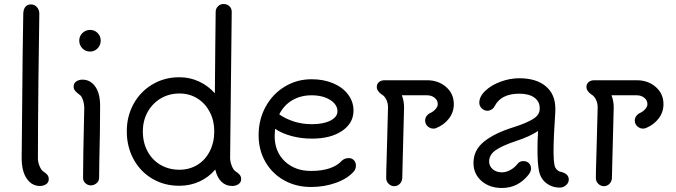

<svg xmlns="http://www.w3.org/2000/svg" viewBox="-20 -912 3367 957"><path d="M169 -123Q169 -104 177 -84.5Q185 -65 195 -58Q209 -49 216 -40.5Q223 -32 223 -19Q223 -3 210 6Q197 15 179 15Q139 15 113.5 -21.5Q88 -58 88 -125Q94 -804 96 -845Q97 -867 107 -878.5Q117 -890 135 -890Q153 -890 164.5 -876Q176 -862 176 -845Q174 -750 171.5 -510.5Q169 -271 169 -123Z M375 -710Q375 -732 391 -747.5Q407 -763 429 -763Q451 -763 466.5 -747.5Q482 -732 482 -710Q482 -687 466.5 -671Q451 -655 429 -655Q406 -655 390.5 -671Q375 -687 375 -710ZM394 -26Q394 -118 400 -374Q400 -394 393 -414.5Q386 -435 375 -441Q361 -451 354 -460Q347 -469 347 -481Q347 -497 360 -506Q373 -515 391 -515Q430 -515 454.5 -481Q479 -447 479 -385Q479 -261 475 -105L474 -26Q474 -9 461 1.5Q448 12 433 12Q418 12 406 1.5Q394 -9 394 -26Z M1182 -19Q1182 -3 1168.5 6Q1155 15 1137 15Q1106 15 1084 -6Q1062 -27 1053 -67Q1020 -28 973.5 -7Q927 14 874 14Q799 14 739.5 -21Q680 -56 646 -118Q612 -180 612 -258Q612 -333 646 -394.5Q680 -456 740 -491.5Q800 -527 874 -527Q926 -527 971.5 -506Q1017 -485 1051 -447Q1053 -609 1053 -677Q1055 -852 1055 -853Q1055 -869 1066.5 -880.5Q1078 -892 1094 -892Q1112 -892 1123.5 -881Q1135 -870 1135 -853Q1133 -730 1127 -126Q1127 -107 1135 -86Q1143 -65 1154 -58Q1168 -49 1175 -40.5Q1182 -32 1182 -19ZM1048 -258Q1048 -311 1025.5 -354Q1003 -397 963.5 -421.5Q924 -446 875 -446Q823 -446 781.5 -421.5Q740 -397 716 -354Q692 -311 692 -257Q692 -201 715.5 -157.5Q739 -114 780.5 -90Q822 -66 874 -66Q924 -66 963.5 -90Q1003 -114 1025.5 -158Q1048 -202 1048 -258Z M1754 -88Q1754 -69 1744 -58Q1713 -22 1655 -1Q1597 20 1530 20Q1456 20 1396.5 -13Q1337 -46 1303 -105Q1269 -164 1269 -238Q1269 -316 1304 -380Q1339 -444 1399.5 -480.5Q1460 -517 1533 -517Q1593 -517 1640.5 -497Q1688 -477 1715 -441Q1742 -405 1742 -361Q1742 -298 1685 -259.5Q1628 -221 1535 -221Q1481 -221 1433 -234Q1385 -247 1351 -270Q1349 -246 1349 -234Q1349 -156 1399.5 -108Q1450 -60 1530 -60Q1638 -60 1685 -112Q1699 -124 1718 -124Q1734 -124 1744 -113.5Q1754 -103 1754 -88ZM1372 -342Q1401 -321 1443 -307Q1485 -293 1535 -293Q1592 -293 1627 -311Q1662 -329 1662 -357Q1662 -391 1625.5 -414Q1589 -437 1533 -437Q1479 -437 1437 -412.5Q1395 -388 1372 -342Z M2242 -393Q2242 -353 2218 -321.5Q2194 -290 2155 -274Q2149 -271 2140 -271Q2124 -271 2111.5 -282.5Q2099 -294 2099 -311Q2099 -324 2106.5 -334Q2114 -344 2125 -349Q2139 -355 2150.5 -367.5Q2162 -380 2162 -393Q2162 -412 2146.5 -424.5Q2131 -437 2109 -437H1983Q1994 -409 1994 -376L1987 -107L1985 -24Q1984 -7 1972.5 4.5Q1961 16 1945 16Q1929 16 1917 4Q1905 -8 1905 -24Q1905 -60 1907 -116Q1909 -172 1910 -224L1914 -377Q1914 -398 1905.5 -415.5Q1897 -433 1883 -441Q1872 -448 1865 -458Q1858 -468 1858 -478Q1858 -494 1869 -503Q1880 -512 1896 -512H2109Q2165 -512 2203.5 -478.5Q2242 -445 2242 -393Z M2815 -17Q2815 -1 2801.5 11Q2788 23 2770 23Q2731 23 2702 0Q2673 -23 2666 -63Q2659 -99 2659 -167Q2659 -213 2662 -259Q2619 -231 2555 -210Q2485 -187 2451.5 -164Q2418 -141 2418 -107Q2418 -84 2436 -68.5Q2454 -53 2482 -53Q2502 -53 2523.5 -64.5Q2545 -76 2562 -98Q2571 -109 2589 -109Q2606 -109 2616.5 -98.5Q2627 -88 2627 -71Q2627 -65 2623.5 -56.5Q2620 -48 2616 -43Q2563 25 2482 25Q2420 25 2380 -10Q2340 -45 2340 -100Q2340 -164 2393 -206.5Q2446 -249 2540 -278Q2603 -298 2636.5 -318.5Q2670 -339 2670 -369V-374Q2670 -406 2643.5 -425.5Q2617 -445 2568 -445Q2477 -445 2445 -382Q2440 -372 2430 -366Q2420 -360 2410 -360Q2393 -360 2381 -372Q2369 -384 2369 -400Q2369 -431 2399 -459.5Q2429 -488 2475.5 -505Q2522 -522 2568 -522Q2653 -522 2700.5 -482Q2748 -442 2748 -371V-358Q2739 -226 2739 -154Q2739 -115 2744 -88Q2747 -74 2757 -65Q2767 -56 2778 -55Q2815 -45 2815 -17Z M3287 -393Q3287 -353 3263 -321.5Q3239 -290 3200 -274Q3194 -271 3185 -271Q3169 -271 3156.5 -282.5Q3144 -294 3144 -311Q3144 -324 3151.5 -334Q3159 -344 3170 -349Q3184 -355 3195.5 -367.5Q3207 -380 3207 -393Q3207 -412 3191.5 -424.5Q3176 -437 3154 -437H3028Q3039 -409 3039 -376L3032 -107L3030 -24Q3029 -7 3017.5 4.5Q3006 16 2990 16Q2974 16 2962 4Q2950 -8 2950 -24Q2950 -60 2952 -116Q2954 -172 2955 -224L2959 -377Q2959 -398 2950.5 -415.5Q2942 -433 2928 -441Q2917 -448 2910 -458Q2903 -468 2903 -478Q2903 -494 2914 -503Q2925 -512 2941 -512H3154Q3210 -512 3248.5 -478.5Q3287 -445 3287 -393Z"/></svg>

Font: Tsukimi Rounded Medium
Style: Regular
Weight: 500
Designer: Takashi Funayama
Foundry: Takashi Funayama
Version: Version 1.032; ttfautohint (v1.8.3)